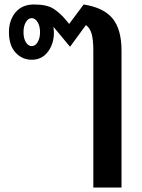

<svg xmlns="http://www.w3.org/2000/svg" viewBox="-20 -588 635 858"><path d="M523 -362V250H397V-362Q397 -411 389.5 -437Q382 -463 364 -476L293 -379L219 -468Q221 -452 221 -444Q221 -392 194 -356.5Q167 -321 122 -321Q79 -321 49.5 -353Q20 -385 20 -444Q20 -498 49.5 -533Q79 -568 132 -568Q189 -568 219 -549Q249 -530 276 -497L289 -481L354 -568Q443 -554 483 -505.5Q523 -457 523 -362ZM159 -444Q159 -471 148 -489Q137 -507 122 -507Q106 -507 95.5 -489Q85 -471 85 -444Q85 -417 95.5 -399.5Q106 -382 122 -382Q138 -382 148.5 -400Q159 -418 159 -444Z"/></svg>

Font: KoHo
Style: Bold
Weight: 700
Designer: Cadson Demak & Katatrad Team
Foundry: Cadson Demak Co.,Ltd.
Version: Version 1.000; ttfautohint (v1.6)